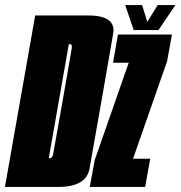

<svg xmlns="http://www.w3.org/2000/svg" viewBox="-62 -736 711 756"><path d="M-42.5 0H167Q278 0 290.5 -72.2Q303 -144.5 337.5 -338Q371 -531 383.5 -603Q396 -675 286 -675H76.5ZM130 -113 209 -562H213.5Q223.5 -562 220.2 -543.8Q217 -525.5 184.5 -338Q151 -150.5 147.8 -131.8Q144.5 -113 134.5 -113ZM291.5 0H509.5L529.5 -111H461.5L462.5 -113L596 -495L615 -600H402.5L383 -489H445.5L444.5 -488L311 -106ZM464.5 -617.5H562L628.5 -716H559L518 -650L497.5 -716H431Z"/></svg>

Font: Anybody UltraCondensed ExtraBold
Style: Italic
Weight: 800
Width: 1
Italic angle: -10°
Version: Version 1.113;gftools[0.9.25]